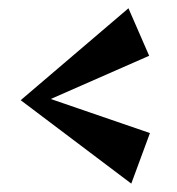

<svg xmlns="http://www.w3.org/2000/svg" viewBox="-20 -578 425 462"><path d="M29.8 -336.9 289.1 -558.1 338.9 -443.8 102.1 -339.8 340.8 -257.8 295.9 -136.2Z"/></svg>

Font: Risque
Style: Regular
Weight: 400
Designer: Astigmatic (AOETI)
Foundry: Astigmatic (AOETI)
Version: Version 1.000